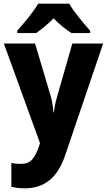

<svg xmlns="http://www.w3.org/2000/svg" viewBox="-20 -786 583 1046"><path d="M1 -549H171L257 -260Q268 -220 271 -174H274Q278 -216 291 -259L374 -549H542L337 54Q305 151 250 195.5Q195 240 115 240Q92 240 74 237.5Q56 235 42 232V101Q52 104 65.5 105.5Q79 107 94 107Q134 107 155.5 82.5Q177 58 192 12L198 -6ZM357 -766Q377 -732 410 -691Q443 -650 471 -619V-606H369Q346 -621 321 -641Q296 -661 272 -686Q247 -661 223 -641Q199 -621 177 -606H74V-619Q91 -638 113 -664Q135 -690 155.5 -717.5Q176 -745 188 -766Z"/></svg>

Font: Noto Sans Malayalam SemiCondensed ExtraBold
Style: Regular
Weight: 800
Width: 4
Designer: Jelle Bosma - Monotype Design Team
Foundry: Monotype Imaging Inc.
Version: Version 2.104; ttfautohint (v1.8.4.7-5d5b)